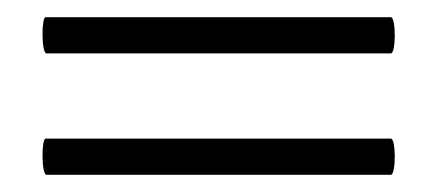

<svg xmlns="http://www.w3.org/2000/svg" viewBox="-20 -301 508 223"><path d="M34 -239H434C440 -239 440 -281 434 -281H33C28 -281 28 -239 34 -239ZM34 -98H434C440 -98 440 -140 434 -140H33C28 -140 28 -98 34 -98Z"/></svg>

Font: Cormorant Infant Book
Style: Regular
Weight: 500
Designer: Christian Thalmann (Catharsis Fonts)
Version: Version 1.000;PS 002.000;hotconv 1.0.88;makeotf.lib2.5.64775